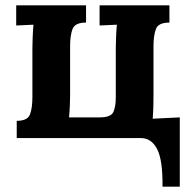

<svg xmlns="http://www.w3.org/2000/svg" viewBox="-20 -520 724 723"><path d="M592 183Q593 82 571.5 41Q550 0 511 0H43V-65Q84 -65 93 -89.5Q102 -114 102 -154V-339Q102 -353 103 -379Q104 -405 106 -427L41 -424V-500H304V-435Q262 -435 253 -410.5Q244 -386 244 -346V-160Q244 -146 243 -122.5Q242 -99 240 -78H356Q398 -78 407 -98.5Q416 -119 416 -153V-339Q416 -353 417 -379Q418 -405 420 -427L355 -424V-500H618V-435Q576 -435 567 -410.5Q558 -386 558 -346V-161Q558 -147 557.5 -121.5Q557 -96 555 -73L657 -78V183Z"/></svg>

Font: Lora
Style: Bold
Weight: 700
Designer: Olga Karpushina, Alexei Vanyashin (Cyrillic)
Foundry: Cyreal
Version: Version 3.006; ttfautohint (v1.8.4.7-5d5b);gftools[0.9.30]